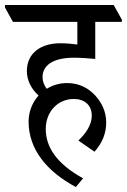

<svg xmlns="http://www.w3.org/2000/svg" viewBox="-57 -643 510 772"><path d="M248 109 277 74C168 14 127 -54 127 -124C127 -196 177 -245 240 -245C282 -245 312 -221 312 -178C312 -140 287 -105 258 -78L323 -33C354 -68 370 -106 370 -151C370 -194 352 -231 325 -260C298 -289 261 -309 213 -309C183 -309 155 -301 131 -286C120 -300 114 -317 114 -333C114 -376 150 -411 241 -411C269 -411 305 -408 326 -406V-555H433V-564L400 -623H-37V-613L-5 -555H254V-464C231 -467 210 -469 185 -469C109 -469 51 -431 51 -357C51 -320 69 -285 98 -259C73 -231 58 -194 58 -154C58 -42 132 47 248 109Z"/></svg>

Font: Noto Serif Devanagari Condensed
Style: Regular
Weight: 400
Width: 3
Designer: Universal Thirst, Indian Type Foundry and the Monotype Design Team
Foundry: Monotype Imaging Inc.
Version: Version 2.004